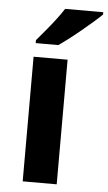

<svg xmlns="http://www.w3.org/2000/svg" viewBox="-54 -802 473 838"><g transform="rotate(5 182.0 -383.0)"><path d="M227 0H78V-546H227ZM364 -756Q350 -742 327 -722Q304 -702 277.5 -680Q251 -658 225.5 -638.5Q200 -619 181 -606H82V-619Q98 -638 119.5 -663.5Q141 -689 162 -716.5Q183 -744 197 -766H364Z"/></g></svg>

Font: Noto Sans Adlam Unjoined
Style: Bold
Weight: 700
Version: Version 3.001